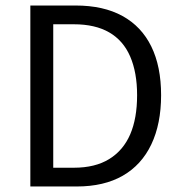

<svg xmlns="http://www.w3.org/2000/svg" viewBox="-20 -676 655 696"><path d="M90 0V-656H254Q355 -656 424 -618Q493 -580 528.5 -507.5Q564 -435 564 -331Q564 -227 528.5 -152.5Q493 -78 425 -39Q357 0 258 0ZM173 -68H248Q325 -68 376 -99.5Q427 -131 452 -189Q477 -247 477 -331Q477 -413 452 -471Q427 -529 376 -558.5Q325 -588 248 -588H173Z"/></svg>

Font: Source Sans 3 ExtraLight
Style: Regular
Weight: 400
Version: Version 3.052;hotconv 1.1.0;makeotfexe 2.6.0